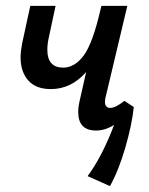

<svg xmlns="http://www.w3.org/2000/svg" viewBox="-20 -438 506 653"><path d="M435 -74Q429 -15 406.5 63Q384 141 354 195L278 161Q327 95 368 -13Q337 6 307 6Q246 6 246 -57Q246 -75 252 -100L273 -193Q222 -135 153 -135Q102 -135 76 -164.5Q50 -194 50 -243Q50 -262 55 -289L83 -418H169L147 -315Q141 -290 141 -269Q141 -208 195 -208Q234 -208 264.5 -249Q295 -290 321 -402L325 -418H413L340 -111Q337 -101 337 -92Q337 -71 355 -71Q373 -71 403 -95Z"/></svg>

Font: Ysabeau Semibold
Style: Italic
Weight: 600
Italic angle: -12°
Designer: Christian Thalmann (Catharsis Fonts)
Version: Version 0.003